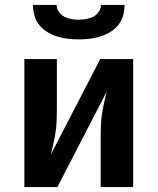

<svg xmlns="http://www.w3.org/2000/svg" viewBox="-20 -760 640 780"><path d="M79 0V-520H211V-312Q211 -289 210 -266.5Q209 -244 205.5 -221.5Q202 -199 197 -177Q192 -155 187 -133L387 -520H521V0H389V-208Q389 -231 390 -253.5Q391 -276 394.5 -298.5Q398 -321 403 -343Q408 -365 413 -387L213 0ZM300 -600Q278 -600 256 -602.5Q234 -605 213 -611.5Q192 -618 173 -629.5Q154 -641 140 -658Q126 -675 120 -696.5Q114 -718 114 -740H210Q210 -725 219 -712Q228 -699 241.5 -692Q255 -685 270 -682.5Q285 -680 300 -680Q315 -680 330 -682.5Q345 -685 358.5 -692Q372 -699 381 -712Q390 -725 390 -740H486Q486 -718 480 -696.5Q474 -675 460 -658Q446 -641 427 -629.5Q408 -618 387 -611.5Q366 -605 344 -602.5Q322 -600 300 -600Z"/></svg>

Font: Iosevka SS04 XBd Ex
Style: Regular
Weight: 800
Width: 7
Monospace: yes
Designer: Belleve Invis
Foundry: Belleve Invis
Version: Version 19.0.0; ttfautohint (v1.8.4)